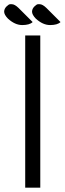

<svg xmlns="http://www.w3.org/2000/svg" viewBox="-46 -888 307 908"><path d="M144.5 -0.5H73.2V-720.2H144.5ZM59.1 -769.5Q24.9 -769.5 -8.3 -799.8Q-26.4 -818.4 -26.4 -833Q-25.9 -846.7 -15.4 -857.2Q-4.9 -867.7 2 -868.2H9.3Q23.4 -868.2 42 -850.1L108.4 -783.7Q93.8 -769.5 59.1 -769.5ZM190.9 -769.5Q156.7 -769.5 123.5 -799.8Q105.5 -818.4 105.5 -833Q106 -846.7 116.5 -857.2Q127 -867.7 133.8 -868.2H141.1Q155.3 -868.2 173.8 -850.1L240.2 -783.7Q225.6 -769.5 190.9 -769.5Z"/></svg>

Font: Greenwashing Machine
Style: Regular
Weight: 400
Designer: Tup Wanders
Foundry: Free font, DO NOT SELL
Version: Version 1.00;August 10, 2023;FontCreator 11.5.0.2430 64-bit